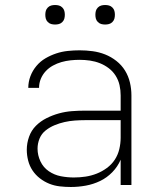

<svg xmlns="http://www.w3.org/2000/svg" viewBox="-20 -739 640 767"><path d="M263 8Q241 8 219 5.5Q197 3 177 -5Q157 -13 139.5 -26.5Q122 -40 110 -58Q98 -76 92.5 -97.5Q87 -119 87 -141Q87 -167 96 -192.5Q105 -218 123.5 -236.5Q142 -255 166 -267Q190 -279 215.5 -286Q241 -293 267.5 -295Q294 -297 320 -297H462V-358Q462 -379 457.5 -399Q453 -419 442 -436.5Q431 -454 414.5 -466.5Q398 -479 379 -486.5Q360 -494 339.5 -497Q319 -500 298 -500Q280 -500 261.5 -498Q243 -496 225.5 -491Q208 -486 191.5 -477Q175 -468 162.5 -454.5Q150 -441 143 -424Q136 -407 136 -388H93Q93 -412 101.5 -434.5Q110 -457 125.5 -475.5Q141 -494 161.5 -506Q182 -518 204.5 -525.5Q227 -533 251 -535.5Q275 -538 298 -538Q324 -538 350 -534.5Q376 -531 400 -521.5Q424 -512 445 -495.5Q466 -479 479.5 -457Q493 -435 499 -409.5Q505 -384 505 -358V0H462V-101Q450 -73 428.5 -51Q407 -29 380 -16Q353 -3 323 2.5Q293 8 263 8ZM275 -30Q299 -30 322 -33.5Q345 -37 366.5 -45.5Q388 -54 407 -68Q426 -82 438.5 -101Q451 -120 456.5 -143Q462 -166 462 -189V-259H320Q300 -259 279 -257.5Q258 -256 238 -251.5Q218 -247 198.5 -239Q179 -231 162.5 -218Q146 -205 138 -185.5Q130 -166 130 -145Q130 -119 141.5 -94.5Q153 -70 175 -55Q197 -40 223 -35Q249 -30 275 -30ZM400 -641Q392 -641 384.5 -643Q377 -645 371 -651Q365 -657 363 -664.5Q361 -672 361 -680Q361 -688 363 -695.5Q365 -703 371 -709Q377 -715 384.5 -717Q392 -719 400 -719Q408 -719 415.5 -717Q423 -715 429 -709Q435 -703 437 -695.5Q439 -688 439 -680Q439 -672 437 -664.5Q435 -657 429 -651Q423 -645 415.5 -643Q408 -641 400 -641ZM200 -641Q192 -641 184.5 -643Q177 -645 171 -651Q165 -657 163 -664.5Q161 -672 161 -680Q161 -688 163 -695.5Q165 -703 171 -709Q177 -715 184.5 -717Q192 -719 200 -719Q208 -719 215.5 -717Q223 -715 229 -709Q235 -703 237 -695.5Q239 -688 239 -680Q239 -672 237 -664.5Q235 -657 229 -651Q223 -645 215.5 -643Q208 -641 200 -641Z"/></svg>

Font: Iosevka Curly XLtEx
Style: Regular
Weight: 200
Width: 7
Monospace: yes
Designer: Belleve Invis
Foundry: Belleve Invis
Version: Version 11.1.0; ttfautohint (v1.8.3)